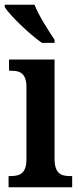

<svg xmlns="http://www.w3.org/2000/svg" viewBox="-20 -786 337 806"><path d="M156 -606H209V-619C184 -657 142 -721 125 -766H0V-756C22 -721 104 -642 156 -606ZM16 0H283V-47H273C235 -47 209 -59 209 -120V-536H18V-489H29C65 -489 91 -477 91 -420V-117C91 -59 64 -47 26 -47H16Z"/></svg>

Font: Noto Serif Ethiopic Condensed SemiBold
Style: Regular
Weight: 600
Width: 3
Designer: Monotype Design Team
Foundry: Monotype Imaging Inc.
Version: Version 2.102